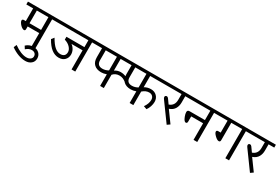

<svg xmlns="http://www.w3.org/2000/svg" viewBox="62 -1865 4855 3359"><g transform="rotate(30 2489.5 -185.0)"><path d="M431.2 -589H197.7V-332.2H431.2ZM431.2 0V-267.4H197.7V-213.3Q197.7 -180.5 170.9 -180.5Q156.7 -180.5 137.5 -191.1Q118.3 -201.7 98.3 -221.7Q78.4 -241.7 64.7 -264.7Q51.1 -287.7 51.1 -303.3Q51.1 -332.2 84.9 -332.2H122.9V-589H-15.2V-646.6H642.6V-589H506.1V0Z M467.6 -10.6Q535.9 -10.6 579.9 30.3Q623.9 71.3 623.9 135.2Q623.9 199.2 578.1 238.1Q532.4 277 461.1 277Q389.8 277 313.4 248.5Q237.1 219.9 167.3 168.9L192.6 109.7Q262.4 160.3 327.4 186.6Q392.3 212.8 444.4 212.8Q496.5 212.8 526.3 189.8Q556.1 166.8 556.1 131.4Q556.1 96.1 532.1 74.6Q508.1 53.1 468.1 53.1Q410.5 53.1 354.4 103.6L320 49Q382.2 -10.6 467.6 -10.6Z M1238.6 0V-386.2H1014.7Q1056.1 -355.9 1078.9 -311.9Q1101.6 -267.9 1101.6 -220.4Q1101.6 -154.2 1058.1 -109.5Q1014.7 -64.7 937.3 -64.7Q860 -64.7 791.7 -117Q723.5 -169.4 661.8 -280.1L703.2 -332.2Q763.4 -226.5 818.8 -180Q874.1 -133.5 931.7 -133.5Q980.3 -133.5 1007.1 -157.7Q1033.9 -182 1033.9 -230.3Q1033.9 -278.6 990.6 -325.1Q947.4 -371.6 875.6 -392.3V-450.5H1238.6V-589H612.2V-646.6H1450.5V-589H1313.4V0Z M1697.2 -280.1Q1759.4 -280.1 1815.5 -313.4V-589H1589.5V-390.8Q1589.5 -280.1 1697.2 -280.1ZM1890.3 0H1815.5V-235.1Q1761.9 -214.9 1709.8 -214.9Q1618.3 -214.9 1566.5 -263.7Q1514.7 -312.4 1514.7 -407.5V-589H1420.1V-646.6H2067.2V-589H1890.3V-353.4Q1945.9 -390.3 2012.1 -390.3Q2106.2 -390.3 2181.5 -326.1L2163.3 -269Q2123.4 -300.8 2091.3 -314Q2059.2 -327.1 2020.2 -327.1Q1941.4 -327.1 1890.3 -268.5Z M2293.7 -280.1Q2355.4 -280.1 2412 -313.4V-589H2186V-390.8Q2186 -280.1 2293.7 -280.1ZM2486.9 0H2412V-235.1Q2358.4 -214.9 2306.4 -214.9Q2214.9 -214.9 2163 -263.7Q2111.2 -312.4 2111.2 -407.5V-589H2016.7V-646.6H2858.4V-589H2486.9V-361Q2543.5 -396.4 2617.3 -396.4Q2691.1 -396.4 2736.3 -349.8Q2781.6 -303.3 2781.6 -233.1Q2781.6 -189.1 2765.2 -139.5Q2748.7 -90 2721.4 -53.1L2656.2 -76.3Q2713.9 -157.2 2713.9 -235.1Q2713.9 -277.6 2688.3 -304.1Q2662.8 -330.6 2618.8 -330.6Q2549 -330.6 2486.9 -273.5Z M2951.5 -407.5 3016.2 -317Q3120.8 -353.4 3120.8 -472.2V-589H2843.3V-646.6H3310.4V-589H3195.7V-460.6Q3195.7 -392.8 3165.8 -339.7Q3133.5 -281.1 3056.6 -254.8L3218.9 -31.9L3163.8 6.6L2902.4 -353.4Q2883.7 -378.2 2883.7 -393.8Q2883.7 -409.5 2892.8 -418.6Q2901.9 -427.7 2919.1 -427.7Q2936.3 -427.7 2951.5 -407.5Z M3702.7 0V-335.2H3462.1V-227.5Q3462.1 -210.8 3454 -201.7Q3445.9 -192.6 3432.5 -192.6Q3419.1 -192.6 3402.9 -208.8Q3386.8 -225 3367.8 -273.5Q3348.8 -322 3348.8 -357.9Q3348.8 -399.4 3394.3 -399.4H3702.7V-589H3270V-646.6H3914.1V-589H3777.6V0Z M4345.3 0V-589H4125.4V-235.6Q4125.4 -200.7 4094 -200.7Q4061.7 -200.7 4014.7 -246.2Q3967.6 -291.7 3967.6 -319.8Q3967.6 -347.8 4001 -347.8H4050.6V-589H3883.7V-646.6H4556.6V-589H4420.1V0Z M4634.5 -407.5 4699.2 -317Q4803.8 -353.4 4803.8 -472.2V-589H4526.3V-646.6H4993.4V-589H4878.7V-460.6Q4878.7 -392.8 4848.8 -339.7Q4816.5 -281.1 4739.6 -254.8L4901.9 -31.9L4846.8 6.6L4585.4 -353.4Q4566.7 -378.2 4566.7 -393.8Q4566.7 -409.5 4575.8 -418.6Q4584.9 -427.7 4602.1 -427.7Q4619.3 -427.7 4634.5 -407.5Z"/></g></svg>

Font: KhulaRegular
Style: Regular
Weight: 400
Designer: Erin McLaughlin, Steve Matteson
Version: Version 1.001;PS 1.0;hotconv 1.0.72;makeotf.lib2.5.5900; ttf